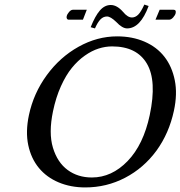

<svg xmlns="http://www.w3.org/2000/svg" viewBox="-20 -819 798 849"><path d="M686 -775.9H747.1Q759.8 -775.9 756.8 -761.2Q754.9 -752 745.8 -741.9Q736.8 -731.9 727.5 -731.9H667.5ZM346.7 -731.9H284.7Q278.3 -731.9 275.9 -736.6Q273.4 -741.2 274.9 -747.1Q276.9 -756.3 285.4 -766.1Q293.9 -775.9 302.7 -775.9H363.8ZM563.5 -741.7Q578.1 -741.7 590.6 -753.7Q603 -765.6 618.2 -798.8L637.2 -792.5Q600.6 -693.4 542 -693.4Q520.5 -693.4 493.7 -722.2Q468.8 -746.1 453.1 -746.1Q437 -746.1 424.6 -733.6Q412.1 -721.2 399.9 -693.4L380.9 -698.7Q400.9 -749 421.9 -772.9Q442.9 -796.9 469.7 -796.9Q497.6 -796.9 524.4 -766.1Q544.4 -741.7 563.5 -741.7ZM475.6 -613.8Q445.8 -613.8 415.8 -604.2Q385.7 -594.7 355 -573Q324.2 -551.3 297.9 -519Q271.5 -486.8 249.3 -437.5Q227.1 -388.2 214.4 -327.1Q194.3 -231 214.1 -165.8Q233.9 -100.6 279.1 -67.4Q324.2 -34.2 386.2 -34.2Q474.1 -34.2 544.2 -106.7Q614.3 -179.2 642.1 -310.1Q674.3 -461.9 629.4 -537.8Q584.5 -613.8 475.6 -613.8ZM749 -329.1Q727.5 -229.5 671.9 -152.8Q615.2 -75.7 533.2 -33Q451.2 9.8 356.9 9.8Q292.5 9.8 239.5 -12.5Q186.5 -34.7 152.1 -76.2Q117.7 -117.7 105 -177Q92.3 -236.3 107.9 -310.1Q128.4 -406.7 186.8 -486.6Q245.1 -566.4 327.4 -612.3Q409.7 -658.2 498 -658.2Q564.9 -658.2 619.1 -634.8Q673.3 -611.3 707 -568.1Q740.7 -524.9 752.9 -463.9Q765.1 -403.8 749 -329.1Z"/></svg>

Font: Linux Biolinum G
Style: Italic
Weight: 400
Italic angle: -12°
Designer: Philipp H. Poll
Foundry: Philipp H. Poll
Version: Version 0.5.1